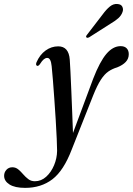

<svg xmlns="http://www.w3.org/2000/svg" viewBox="-138 -687 660 955"><path d="M325.5 -295.5Q358.5 -380.5 391.2 -419Q424 -457.5 462 -457.5Q481.5 -457.5 492 -446.8Q502.5 -436 502.5 -417.5Q502.5 -395 487.5 -379Q472.5 -363 445 -352Q421 -345 401.2 -331.5Q381.5 -318 363.5 -290.2Q345.5 -262.5 325.5 -212.5L218.5 57.5Q178.5 162 122.5 204.8Q66.5 247.5 -13 247.5Q-64 247.5 -90.8 230.5Q-117.5 213.5 -117.5 187.5Q-117.5 170 -106 157.5Q-94.5 145 -76.5 145Q-60 145 -47.2 155.5Q-34.5 166 -22.8 179.8Q-11 193.5 2.8 204Q16.5 214.5 35.5 214.5Q67 214.5 91.8 192Q116.5 169.5 131 134.8Q145.5 100 146 63.5Q146 44.5 144.2 3.2Q142.5 -38 139.2 -89.8Q136 -141.5 132.2 -194.5Q128.5 -247.5 125 -291Q121.5 -334.5 119 -357.5Q115 -399 97 -399Q88.5 -399 80 -392.2Q71.5 -385.5 60.5 -368Q53.5 -358 47 -359.5Q38 -362.5 43.5 -377Q60 -415 88.8 -435.8Q117.5 -456.5 151.5 -456.5Q204 -456.5 209 -390.5Q210.5 -371 212.5 -329.2Q214.5 -287.5 216.8 -234.2Q219 -181 221.2 -126.2Q223.5 -71.5 225 -25.5ZM372 -614.5Q391 -640.5 408.8 -654.8Q426.5 -669 446 -667Q464.5 -666 470.5 -653.5Q476.5 -641 471.5 -627.5Q465.5 -610 450.5 -596.5Q435.5 -583 413 -570L305.5 -501.5Q295 -496.5 291.5 -501.5Q287.5 -505.5 295.5 -515Z"/></svg>

Font: Fraunces 72pt S000
Style: Italic
Weight: 400
Italic angle: -16°
Version: Version 1.000; ttfautohint (v1.8.3)